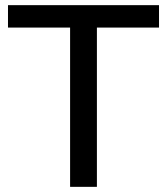

<svg xmlns="http://www.w3.org/2000/svg" viewBox="-20 -725 651 745"><path d="M252 0V-618H11V-705H597V-618H356V0Z"/></svg>

Font: Mulish SemiBold
Style: Regular
Weight: 600
Designer: Vernon Adams
Foundry: Vernon Adams
Version: Version 3.603; ttfautohint (v1.8.3)